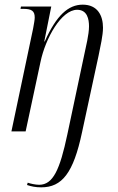

<svg xmlns="http://www.w3.org/2000/svg" viewBox="-20 -564 506 824"><path d="M157 240C246 240 295 179 332 4L403 -325C411 -365 422 -412 422 -445C422 -497 399 -544 335 -544C273 -544 222 -498 172 -386H170L200 -536H70L68 -526H80C116 -526 129 -517 129 -489C129 -479 126 -463 122 -441L29 0H90L154 -299C175 -399 243 -522 311 -522C355 -522 362 -481 362 -451C362 -415 348 -361 343 -336L269 13C237 164 208 229 148 229C132 229 110 224 99 220L96 230C114 236 132 240 157 240Z"/></svg>

Font: Noto Serif Display Condensed Light
Style: Italic
Weight: 300
Width: 3
Italic angle: -12°
Designer: Monotype Design Team
Foundry: Monotype Imaging Inc.
Version: Version 2.009